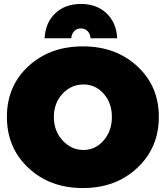

<svg xmlns="http://www.w3.org/2000/svg" viewBox="-20 -943 840 973"><path d="M341 -749H206Q210 -828 260 -875.5Q310 -923 390 -923Q470 -923 520 -875.5Q570 -828 574 -749H439Q437 -772 423.5 -785.5Q410 -799 390 -799Q370 -799 356.5 -785.5Q343 -772 341 -749ZM785 -351Q785 -195 676 -92.5Q567 10 400 10Q233 10 124 -92Q15 -194 15 -351Q15 -507 124 -607.5Q233 -708 400 -708Q567 -708 676 -607Q785 -506 785 -351ZM403 -515Q341 -515 297 -468Q253 -421 253 -350Q253 -279 297.5 -231Q342 -183 403 -183Q463 -183 505 -231Q547 -279 547 -350Q547 -421 505.5 -468Q464 -515 403 -515Z"/></svg>

Font: MontserratBlack
Style: Regular
Weight: 900
Designer: Julieta Ulanovsky
Foundry: Julieta Ulanovsky
Version: Version 4.000